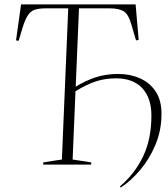

<svg xmlns="http://www.w3.org/2000/svg" viewBox="-20 -750 766 875"><path d="M177 -10 262 -23 291 -712H188Q157 -712 138 -705.5Q119 -699 106.5 -679.5Q94 -660 82 -621L65 -564L53 -566L76 -730H598L612 -568L600 -566L579 -637Q565 -687 542.5 -699.5Q520 -712 479 -712H340L325 -355Q369 -382 415.5 -397.5Q462 -413 519 -413Q573 -413 618 -393Q663 -373 689.5 -333Q716 -293 716 -231Q716 -156 688.5 -90.5Q661 -25 618.5 25Q576 75 530 105L527 99Q595 41 632.5 -38Q670 -117 670 -223Q670 -304 628 -348.5Q586 -393 509 -393Q459 -393 416.5 -379Q374 -365 324 -334L311 -23L396 -10L395 0H177Z"/></svg>

Font: Literata 72pt ExtraLight
Style: Italic
Weight: 200
Italic angle: -2°
Designer: Latin by Veronika Burian and Jose Scaglione. Greek by Irene Vlachou. Cyrillic by Vera Evstafieva
Foundry: TypeTogether
Version: Version 3.002